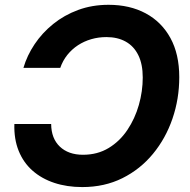

<svg xmlns="http://www.w3.org/2000/svg" viewBox="-20 -757 780 787"><path d="M425 -737.3Q511.9 -737.3 577 -702.4Q642.1 -667.5 678.5 -601.3Q714.8 -535.1 714.8 -440.6Q714.8 -351.8 687 -270.8Q659.2 -189.7 607.1 -126.5Q555 -63.2 481.7 -26.7Q408.4 9.8 317.2 9.8Q254.4 9.8 202.6 -7.4Q150.7 -24.6 113.3 -57.6Q75.9 -90.6 56.5 -138.8Q37 -187.1 38.9 -248.8H189.7Q189.9 -219.1 198.9 -195.7Q208 -172.4 225.2 -156.1Q242.3 -139.7 266.3 -131.1Q290.2 -122.6 320.1 -122.6Q379.7 -122.6 425.5 -150.4Q471.3 -178.2 502.2 -224.5Q533.2 -270.8 549.2 -326.9Q565.1 -382.9 565.1 -439.3Q565.1 -494.4 546.8 -531.1Q528.6 -567.9 495.3 -586.4Q462 -605 416.3 -605Q383.7 -605 354.1 -596.4Q324.5 -587.8 299.5 -571.5Q274.6 -555.1 255.9 -531.8Q237.3 -508.5 227 -478.8H76Q90.8 -529.4 121.8 -575.7Q152.8 -622.1 198 -658.6Q243.1 -695.1 300.4 -716.2Q357.6 -737.3 425 -737.3Z"/></svg>

Font: Inter
Style: Italic
Weight: 400
Italic angle: -9.3988°
Designer: Rasmus Andersson
Foundry: rsms
Version: Version 4.001;git-66647c0bb